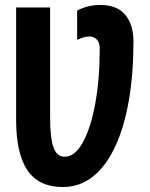

<svg xmlns="http://www.w3.org/2000/svg" viewBox="-20 -744 603 774"><path d="M233 10Q137 10 91 -57Q45 -124 45 -262V-714H182V-273Q182 -188 195.5 -150Q209 -112 241 -112Q281 -112 313 -168.5Q345 -225 363.5 -323.5Q382 -422 382 -548Q382 -574 369.5 -585.5Q357 -597 341 -597Q327 -597 315 -593Q303 -589 291 -583V-701Q308 -711 332 -717.5Q356 -724 385 -724Q452 -724 485 -684Q518 -644 518 -577Q518 -447 499.5 -339.5Q481 -232 444.5 -153.5Q408 -75 355 -32.5Q302 10 233 10Z"/></svg>

Font: Noto Sans Mono SemiCondensed
Style: Bold
Weight: 700
Width: 4
Designer: Monotype Design Team
Foundry: Monotype Imaging Inc.
Version: Version 2.014